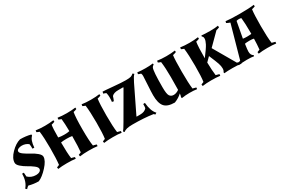

<svg xmlns="http://www.w3.org/2000/svg" viewBox="69 -1465 3513 2392"><g transform="rotate(-30 1825.0 -268.5)"><path d="M203 -69Q234 -69 255.5 -81.5Q277 -94 277 -117Q277 -140 241 -167.5Q205 -195 161.5 -219Q118 -243 82 -274.5Q46 -306 46 -334Q46 -398 113.5 -467Q181 -536 250 -555Q334 -555 404 -536V-520Q360 -480 353 -376H327Q327 -423 322 -444Q282 -476 228 -476Q200 -476 177.5 -465Q155 -454 155 -433.5Q155 -413 192.5 -386Q230 -359 275.5 -335.5Q321 -312 358.5 -280.5Q396 -249 396 -222Q396 -166 324.5 -88Q253 -10 192 15Q121 15 52 -4Q36 5 17 27L-1 10Q59 -57 59 -171H84L88 -114Q135 -69 203 -69Z M834 -265Q803 -271 753.5 -271Q704 -271 674 -265Q674 -111 685 -34Q707 -30 733 -21L731 2Q681 -5 606.5 -5Q532 -5 479 3L475 -21Q488 -28 512 -36Q522 -119 522 -271.5Q522 -424 510 -514Q488 -521 472 -530L475 -554Q535 -545 603.5 -545Q672 -545 729 -553L731 -531Q711 -522 683 -516Q674 -469 674 -337Q710 -329 757 -329Q804 -329 834 -336Q833 -448 825 -514Q803 -521 787 -530L790 -554Q850 -545 919 -545Q988 -545 1045 -553L1047 -531Q1027 -522 999 -516Q986 -443 986 -275Q986 -107 999 -34Q1021 -30 1047 -21L1045 2Q995 -5 920 -5Q845 -5 792 3L788 -21Q801 -28 825 -36Q833 -103 834 -265Z M1169 -31Q1180 -100 1180 -258Q1180 -416 1168 -509Q1146 -516 1130 -525L1133 -549Q1193 -540 1262 -540Q1331 -540 1388 -548L1390 -526Q1370 -517 1342 -511Q1331 -437 1331 -275Q1331 -113 1343 -29Q1365 -24 1391 -16L1389 7Q1339 0 1264 0Q1189 0 1136 8L1132 -16Q1145 -23 1169 -31Z M1874 -564 1892 -549Q1869 -529 1834 -457L1649 -76L1653 -73H1701Q1766 -73 1796 -110Q1800 -127 1800 -168L1825 -170Q1835 -47 1888 7L1866 21Q1861 15 1849 5Q1722 -14 1556 -14Q1454 -14 1428 18L1410 3Q1427 -15 1474 -96L1690 -469L1686 -474H1616Q1551 -474 1523 -443Q1512 -406 1500 -381L1475 -386Q1479 -407 1479 -447Q1479 -487 1471 -515Q1455 -524 1433 -529L1438 -555Q1465 -555 1583.5 -544Q1702 -533 1758 -533Q1814 -533 1834 -539.5Q1854 -546 1874 -564Z M2426 -511Q2417 -446 2417 -277.5Q2417 -109 2428 -29Q2451 -24 2476 -16L2474 7Q2430 0 2369 0Q2308 0 2254 9L2250 -7Q2257 -19 2261 -55Q2218 -13 2151 13Q2045 13 2003 -37.5Q1961 -88 1961 -200Q1961 -248 1967.5 -350.5Q1974 -453 1974 -473Q1974 -493 1967 -509Q1942 -516 1929 -523L1933 -547Q1983 -540 2049.5 -540Q2116 -540 2156 -546L2159 -530Q2139 -519 2131 -502Q2112 -460 2112 -230Q2112 -132 2130 -105Q2149 -76 2187 -76Q2225 -76 2264 -104Q2266 -154 2266 -286.5Q2266 -419 2254 -509Q2232 -516 2216 -525L2219 -549Q2279 -540 2348 -540Q2417 -540 2474 -548L2476 -526Q2456 -517 2428 -511Z M2852 -531 2855 -546Q2899 -540 2977 -540Q3055 -540 3093 -548L3096 -524Q3074 -514 3050 -509L2886 -345L3068 -31Q3094 -26 3115 -15L3111 9Q3065 0 2987.5 0Q2910 0 2867 5L2864 -11Q2879 -26 2879 -59Q2879 -92 2865.5 -132.5Q2852 -173 2808 -276L2749 -217Q2751 -103 2761 -29Q2784 -24 2809 -16L2807 7Q2757 0 2682 0Q2607 0 2554 8L2550 -16Q2563 -23 2587 -31Q2598 -100 2598 -258Q2598 -416 2586 -509Q2564 -516 2548 -525L2551 -549Q2611 -540 2680 -540Q2749 -540 2806 -548L2808 -526Q2788 -517 2760 -511Q2749 -439 2749 -278Q2824 -376 2847 -420.5Q2870 -465 2870 -493Q2870 -521 2852 -531Z M3402 -184Q3383 -190 3339 -190Q3295 -190 3273 -185Q3261 -106 3261 -78Q3261 -25 3296 -9L3293 7Q3261 0 3193.5 0Q3126 0 3073 9L3069 -15Q3087 -24 3116 -32L3248 -504Q3216 -515 3198 -526L3204 -549Q3272 -540 3405 -540Q3538 -540 3610 -550L3612 -528Q3592 -519 3564 -513Q3554 -440 3554 -276.5Q3554 -113 3566 -29Q3589 -24 3614 -16L3612 7Q3562 0 3487.5 0Q3413 0 3360 8L3356 -16Q3369 -23 3393 -31Q3400 -98 3402 -184ZM3403 -274Q3403 -406 3394 -483Q3382 -489 3361 -489Q3340 -489 3325 -484L3282 -252Q3310 -248 3340.5 -248Q3371 -248 3403 -252Z"/></g></svg>

Font: Almendra SC
Style: Bold
Weight: 700
Designer: Ana Sanfelippo
Foundry: Ana Sanfelippo
Version: Version 1.003